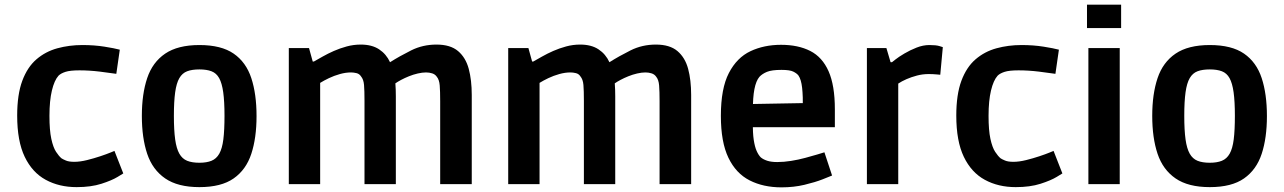

<svg xmlns="http://www.w3.org/2000/svg" viewBox="-20 -793 5531 827"><path d="M310 13Q235 13 177 -18.5Q119 -50 86.5 -117.5Q54 -185 54 -295Q54 -386 76 -445Q98 -504 137 -537.5Q176 -571 227 -585Q278 -599 335 -599Q386 -599 430 -592Q474 -585 496 -579L481 -475Q455 -479 410 -484.5Q365 -490 322 -490Q282 -490 262 -483.5Q242 -477 232 -467Q214 -447 203.5 -403Q193 -359 193 -294Q193 -232 201 -195Q209 -158 221.5 -139Q234 -120 245 -111Q251 -107 264 -101.5Q277 -96 300 -96Q325 -96 355 -103.5Q385 -111 412 -120Q439 -129 456 -136Q473 -143 473 -143L511 -46Q511 -46 486.5 -31Q462 -16 417 -1.5Q372 13 310 13Z M839 13Q746 13 691.5 -24.5Q637 -62 614 -130.5Q591 -199 591 -294Q591 -388 614 -456.5Q637 -525 691.5 -562Q746 -599 839 -599Q933 -599 986.5 -562Q1040 -525 1062.5 -456.5Q1085 -388 1085 -293Q1085 -199 1062.5 -130.5Q1040 -62 986.5 -24.5Q933 13 839 13ZM839 -92Q870 -92 891 -100.5Q912 -109 924.5 -131Q937 -153 942 -192.5Q947 -232 947 -294Q947 -356 941.5 -395.5Q936 -435 924 -456.5Q912 -478 891 -486Q870 -494 839 -494Q807 -494 786 -486Q765 -478 752.5 -456.5Q740 -435 734.5 -395.5Q729 -356 729 -294Q729 -232 734.5 -192.5Q740 -153 752.5 -131Q765 -109 786 -100.5Q807 -92 839 -92Z M1224 0V-586H1311L1327 -528H1332Q1348 -537 1370 -549.5Q1392 -562 1418 -573.5Q1444 -585 1473.5 -593Q1503 -601 1534 -601Q1582 -601 1613 -580.5Q1644 -560 1660 -525Q1701 -551 1751 -576Q1801 -601 1860 -601Q1920 -601 1953 -573Q1986 -545 1999 -496.5Q2012 -448 2012 -384V0H1876V-357Q1876 -400 1874 -425Q1872 -450 1861 -463Q1854 -473 1841.5 -477Q1829 -481 1815 -481Q1799 -481 1779.5 -476.5Q1760 -472 1741.5 -464.5Q1723 -457 1708 -449Q1693 -441 1683 -434Q1684 -421 1684.5 -407Q1685 -393 1685 -378V0H1550V-358Q1550 -403 1548 -427Q1546 -451 1535 -464Q1528 -475 1515.5 -478Q1503 -481 1492 -481Q1469 -481 1444 -474Q1419 -467 1397 -456.5Q1375 -446 1359 -436V0Z M2169 0V-586H2256L2272 -528H2277Q2293 -537 2315 -549.5Q2337 -562 2363 -573.5Q2389 -585 2418.5 -593Q2448 -601 2479 -601Q2527 -601 2558 -580.5Q2589 -560 2605 -525Q2646 -551 2696 -576Q2746 -601 2805 -601Q2865 -601 2898 -573Q2931 -545 2944 -496.5Q2957 -448 2957 -384V0H2821V-357Q2821 -400 2819 -425Q2817 -450 2806 -463Q2799 -473 2786.5 -477Q2774 -481 2760 -481Q2744 -481 2724.5 -476.5Q2705 -472 2686.5 -464.5Q2668 -457 2653 -449Q2638 -441 2628 -434Q2629 -421 2629.5 -407Q2630 -393 2630 -378V0H2495V-358Q2495 -403 2493 -427Q2491 -451 2480 -464Q2473 -475 2460.5 -478Q2448 -481 2437 -481Q2414 -481 2389 -474Q2364 -467 2342 -456.5Q2320 -446 2304 -436V0Z M3346 14Q3268 14 3209 -16Q3150 -46 3117.5 -113.5Q3085 -181 3085 -294Q3085 -412 3119.5 -478.5Q3154 -545 3212.5 -572.5Q3271 -600 3344 -600Q3418 -600 3470 -573.5Q3522 -547 3549 -486Q3576 -425 3576 -322V-245H3162L3223 -265Q3222 -221 3226.5 -191Q3231 -161 3239 -143Q3247 -125 3257 -115Q3268 -106 3285 -100.5Q3302 -95 3328 -95Q3356 -95 3387.5 -100Q3419 -105 3448.5 -113Q3478 -121 3500 -127.5Q3522 -134 3531 -137L3564 -37Q3555 -33 3523 -20.5Q3491 -8 3445 3Q3399 14 3346 14ZM3223 -318 3163 -344 3500 -350 3438 -324Q3439 -378 3435 -414.5Q3431 -451 3419 -468Q3412 -477 3397 -484.5Q3382 -492 3346 -492Q3304 -492 3283.5 -483.5Q3263 -475 3251 -462Q3222 -428 3223 -318Z M3714 0V-586H3798L3816 -525H3822Q3822 -525 3836.5 -536.5Q3851 -548 3875.5 -562.5Q3900 -577 3928 -588Q3956 -599 3983 -599Q4012 -599 4026.5 -594.5Q4041 -590 4041 -590L4030 -471Q4030 -471 4014 -472.5Q3998 -474 3980 -474Q3954 -474 3929.5 -467.5Q3905 -461 3884.5 -452Q3864 -443 3849 -433V0Z M4355 13Q4280 13 4222 -18.5Q4164 -50 4131.5 -117.5Q4099 -185 4099 -295Q4099 -386 4121 -445Q4143 -504 4182 -537.5Q4221 -571 4272 -585Q4323 -599 4380 -599Q4431 -599 4475 -592Q4519 -585 4541 -579L4526 -475Q4500 -479 4455 -484.5Q4410 -490 4367 -490Q4327 -490 4307 -483.5Q4287 -477 4277 -467Q4259 -447 4248.5 -403Q4238 -359 4238 -294Q4238 -232 4246 -195Q4254 -158 4266.5 -139Q4279 -120 4290 -111Q4296 -107 4309 -101.5Q4322 -96 4345 -96Q4370 -96 4400 -103.5Q4430 -111 4457 -120Q4484 -129 4501 -136Q4518 -143 4518 -143L4556 -46Q4556 -46 4531.5 -31Q4507 -16 4462 -1.5Q4417 13 4355 13Z M4668 0V-586H4803V0ZM4662 -672V-773H4809V-672Z M5191 13Q5098 13 5043.5 -24.5Q4989 -62 4966 -130.5Q4943 -199 4943 -294Q4943 -388 4966 -456.5Q4989 -525 5043.5 -562Q5098 -599 5191 -599Q5285 -599 5338.5 -562Q5392 -525 5414.5 -456.5Q5437 -388 5437 -293Q5437 -199 5414.5 -130.5Q5392 -62 5338.5 -24.5Q5285 13 5191 13ZM5191 -92Q5222 -92 5243 -100.5Q5264 -109 5276.5 -131Q5289 -153 5294 -192.5Q5299 -232 5299 -294Q5299 -356 5293.5 -395.5Q5288 -435 5276 -456.5Q5264 -478 5243 -486Q5222 -494 5191 -494Q5159 -494 5138 -486Q5117 -478 5104.5 -456.5Q5092 -435 5086.5 -395.5Q5081 -356 5081 -294Q5081 -232 5086.5 -192.5Q5092 -153 5104.5 -131Q5117 -109 5138 -100.5Q5159 -92 5191 -92Z"/></svg>

Font: Ruda ExtraBold
Style: Regular
Weight: 800
Designer: Mariela Monsalve and Angelina Sanchez
Foundry: Mariela Monsalve and Angelina Sanchez
Version: Version 2.000